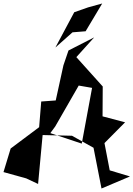

<svg xmlns="http://www.w3.org/2000/svg" viewBox="-75 -986 764 1099"><path d="M460 -142 506 93 669 24 553 -11 523 -167 641 -286 512 -320 513 -491 362 -659 464 -772 317 -697 288 -612 244 -411 161 -405 149 -258 -14 -136 -55 -1 75 35 143 67 169 -213 337 -209 538 -97ZM241 -262 376 -497 296 -510 452 -483 393 -164 213 -224ZM350 -916 242 -714 340 -801 415 -807 510 -966 430 -944Z"/></svg>

Font: Asimov Silicon
Style: Regular
Weight: 400
Designer: Google
Version: Version 2.000980; 2014